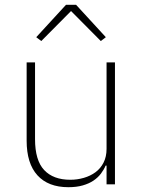

<svg xmlns="http://www.w3.org/2000/svg" viewBox="-20 -768 599 800"><path d="M424 -78H420Q413 -61 400.5 -44.5Q388 -28 369.5 -15.5Q351 -3 325 4.5Q299 12 265 12Q181 12 136 -37.5Q91 -87 91 -182V-508H126V-188Q126 -100 164 -59.5Q202 -19 273 -19Q302 -19 329.5 -27Q357 -35 378 -50.5Q399 -66 411.5 -90.5Q424 -115 424 -148V-508H459V0H424ZM297 -748 421 -613 400 -597 276 -722 152 -597 131 -613 255 -748Z"/></svg>

Font: IBM Plex Sans Thai Looped ExtraLight
Style: Regular
Weight: 200
Designer: Mike Abbink, Paul van der Laan, Pieter van Rosmalen, Ben Mitchell, Mark Frömberg
Foundry: Bold Monday
Version: Version 1.0